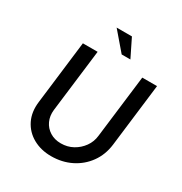

<svg xmlns="http://www.w3.org/2000/svg" viewBox="-209 -1078 1177 1240"><g transform="rotate(30 379.5 -457.5)"><path d="M216 -259Q211 -213 228 -176Q245 -139 280 -117Q315 -95 362 -95Q411 -95 451 -117Q491 -139 517.5 -176Q544 -213 549 -259L606 -726H716L659 -256Q649 -177 606 -117.5Q563 -58 496.5 -25Q430 8 349 8Q273 8 214 -25Q155 -58 125.5 -117.5Q96 -177 106 -256L163 -726H273ZM415 -923 481 -789H416L301 -923Z"/></g></svg>

Font: Josefin Sans Thin Medium
Style: Italic
Weight: 500
Italic angle: -7°
Version: Version 2.000